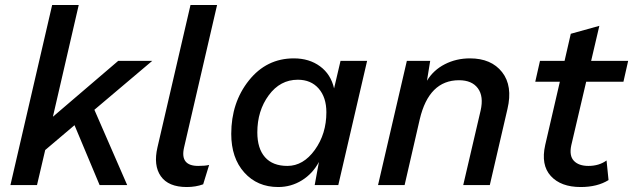

<svg xmlns="http://www.w3.org/2000/svg" viewBox="-20 -745 2549 773"><path d="M593 -500 360 -303 492 0H381L280 -241L162 -141L129 0H22L190 -725H297L193 -275L456 -500Z M732 8Q658 8 627.5 -35.5Q597 -79 614 -152L747 -725H854L721 -151Q704 -77 778 -77Q806 -77 822 -81L798 -3Q768 8 732 8Z M1100 8Q1016 8 963.5 -50.5Q911 -109 911 -206Q911 -332 982 -421Q1053 -510 1163 -510Q1225 -510 1268.5 -478Q1312 -446 1325 -389L1351 -500H1458L1342 0H1247L1264 -93Q1239 -46 1195.5 -19Q1152 8 1100 8ZM1137 -77Q1201 -77 1247.5 -141.5Q1294 -206 1294 -293Q1294 -353 1263 -388.5Q1232 -424 1179 -424Q1108 -424 1062 -361.5Q1016 -299 1016 -212Q1016 -147 1047 -112Q1078 -77 1137 -77Z M1872 -510Q1958 -510 2001.5 -454.5Q2045 -399 2023 -306L1952 0H1845L1915 -300Q1928 -357 1904 -389.5Q1880 -422 1828 -422Q1707 -422 1670 -265L1609 0H1502L1618 -500H1712L1699 -420Q1725 -463 1771 -486.5Q1817 -510 1872 -510Z M2340 -416 2280 -160Q2271 -118 2290.5 -97.5Q2310 -77 2349 -77Q2392 -77 2422 -99L2430 -20Q2385 8 2318 8Q2238 8 2197.5 -36.5Q2157 -81 2175 -161L2234 -416H2135L2154 -500H2253L2278 -609L2393 -641L2360 -500H2509L2490 -416Z"/></svg>

Font: Elaine Sans Medium
Style: Italic
Weight: 500
Italic angle: -13°
Designer: Wei Huang
Foundry: Wei Huang
Version: Version 2.001;December 24, 2019;FontCreator 12.0.0.2547 64-b